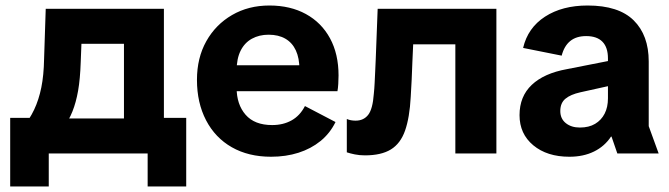

<svg xmlns="http://www.w3.org/2000/svg" viewBox="-20 -557 2430 697"><path d="M60 -91Q87 -123 104 -159Q121 -195 130 -239.5Q139 -284 140 -342L146 -525H575V-91H430V-398H203L279 -484L273 -331Q271 -270 263.5 -227.5Q256 -185 243 -152.5Q230 -120 209 -91ZM157 120H17V-129H171V0H157ZM109 0V-127H548V0ZM516 120V0H501V-129H656V120Z M964 12Q882 12 821.5 -22.5Q761 -57 728 -120.5Q695 -184 695 -267Q695 -347 729 -407.5Q763 -468 822.5 -502.5Q882 -537 958 -537Q1034 -537 1090.5 -506Q1147 -475 1178 -418Q1209 -361 1209 -283Q1209 -269 1208 -252.5Q1207 -236 1205 -226H765V-320H1110L1067 -305Q1067 -346 1054 -374Q1041 -402 1016 -416.5Q991 -431 955 -431Q921 -431 894.5 -416.5Q868 -402 853.5 -373Q839 -344 839 -301V-238Q839 -178 871.5 -140.5Q904 -103 968 -103Q1008 -103 1038.5 -120Q1069 -137 1087 -172L1198 -114Q1178 -73 1143.5 -45Q1109 -17 1063.5 -2.5Q1018 12 964 12Z M1305 7Q1285 7 1268 3.5Q1251 0 1239 -4V-125Q1246 -122 1254 -120.5Q1262 -119 1271 -119Q1300 -119 1316.5 -140Q1333 -161 1337 -216Q1339 -235 1340 -255.5Q1341 -276 1342 -297.5Q1343 -319 1344 -342L1351 -525H1782V0H1633V-487L1689 -396H1401L1484 -487L1477 -331Q1476 -297 1474.5 -268.5Q1473 -240 1471 -205Q1467 -130 1450.5 -83Q1434 -36 1399 -14.5Q1364 7 1305 7Z M2047 12Q1966 12 1916 -29.5Q1866 -71 1866 -139Q1866 -207 1910.5 -249Q1955 -291 2038 -306L2236 -345V-255L2087 -222Q2051 -214 2032.5 -198.5Q2014 -183 2014 -154Q2014 -126 2034 -110Q2054 -94 2085 -94Q2118 -94 2140.5 -107.5Q2163 -121 2175 -144.5Q2187 -168 2187 -200V-345Q2187 -385 2167 -405.5Q2147 -426 2108 -426Q2072 -426 2050 -408Q2028 -390 2019 -355L1879 -383Q1896 -456 1958.5 -496.5Q2021 -537 2113 -537Q2226 -537 2280.5 -483Q2335 -429 2335 -334V-99L2371 0H2221L2200 -61H2198Q2175 -26 2136.5 -7Q2098 12 2047 12Z"/></svg>

Font: TikTok Sans 24pt
Style: Bold
Weight: 700
Version: Version 4.000